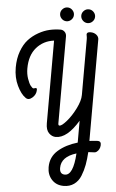

<svg xmlns="http://www.w3.org/2000/svg" viewBox="-73 -901 784 1302"><g transform="rotate(5 319.0 -250.0)"><path d="M559 -656V5V35Q577 32 612 30Q640 28 638 58Q636 88 614 104Q607 109 599 109Q584 109 558 111Q555 160 548 198.5Q541 237 526 274.5Q511 312 481.5 333Q452 354 411 354Q361 354 330 320.5Q299 287 299 236Q299 166 350.5 121Q402 76 481 53V42V-96Q407 28 329 28Q303 28 282 7Q261 -14 261 -59V-622Q189 -613 143 -560.5Q97 -508 97 -418Q97 -381 108 -349Q119 -317 131 -302Q143 -287 150 -287Q153 -287 158.5 -289Q164 -291 166 -291Q174 -291 174 -279Q174 -247 148.5 -225Q123 -203 102 -219Q71 -240 44.5 -294.5Q18 -349 18 -418Q18 -479 36 -528.5Q54 -578 82.5 -609Q111 -640 149 -661.5Q187 -683 224.5 -691.5Q262 -700 299 -700Q315 -700 327 -688Q339 -676 339 -658V-65Q339 -51 348 -51Q363 -51 395 -87.5Q427 -124 454 -178Q481 -232 481 -271V-651Q481 -662 479 -671.5Q477 -681 477 -683Q477 -700 503 -700Q527 -700 543 -687Q559 -674 559 -656ZM413 277Q470 277 479 127Q377 158 377 234Q377 277 413 277ZM300 -774Q286 -788 286 -807Q286 -826 300 -840Q314 -854 333 -854Q352 -854 366 -840Q380 -826 380 -807Q380 -788 366 -774Q352 -760 333 -760Q314 -760 300 -774ZM444 -774Q430 -788 430 -807Q430 -826 444 -840Q458 -854 477 -854Q496 -854 510 -840Q524 -826 524 -807Q524 -788 510 -774Q496 -760 477 -760Q458 -760 444 -774Z"/></g></svg>

Font: Grand Hotel
Style: Regular
Weight: 400
Designer: Brian J. Bonislawsky & Jim Lyles for Astigmatic (AOETI)
Foundry: Astigmatic (AOETI)
Version: Version 001.000